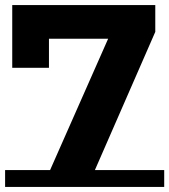

<svg xmlns="http://www.w3.org/2000/svg" viewBox="-22 -720 664 753"><path d="M151 0 433 -638 475 -568H98L170 -644V-454H26V-700H587V-595L327 0ZM-2 13V-53H622V13Z"/></svg>

Font: Montserrat Underline Thin
Style: Bold
Weight: 700
Version: Version 9.000